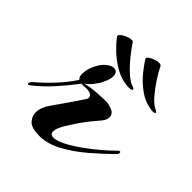

<svg xmlns="http://www.w3.org/2000/svg" viewBox="-167 -618 723 723"><g transform="rotate(45 194.5 -256.0)"><path d="M150 1Q107 1 92 -15.5Q77 -32 77 -52Q77 -78 97 -107Q109 -124 124 -145.5Q139 -167 152 -186Q165 -205 170 -213Q177 -223 178.5 -226.5Q180 -230 180 -234Q180 -240 172.5 -245.5Q165 -251 148 -251Q143 -251 139.5 -250.5Q136 -250 132 -250Q124 -250 123 -251L120 -247Q92 -210 60 -174.5Q28 -139 -10 -109Q-14 -106 -16 -106Q-20 -106 -20 -110Q-20 -118 -8 -128Q23 -154 53 -186.5Q83 -219 107 -255Q98 -261 98 -279Q98 -306 115 -337Q127 -358 141.5 -368.5Q156 -379 167 -379Q188 -379 188 -354Q188 -338 176 -314Q171 -302 156.5 -283.5Q142 -265 128 -257Q149 -264 181.5 -266.5Q214 -269 236 -269Q249 -269 268 -261.5Q287 -254 287 -235Q287 -222 275 -207Q272 -203 259 -188Q246 -173 230.5 -152Q215 -131 202 -110Q189 -91 181.5 -75Q174 -59 174 -48Q174 -32 192 -32Q213 -32 248 -52Q283 -72 323.5 -103.5Q364 -135 398 -169Q402 -173 405 -173Q409 -173 409 -168Q409 -162 404 -157Q369 -122 326.5 -85.5Q284 -49 238.5 -24Q193 1 150 1ZM387 -366Q385 -366 382 -366Q379 -366 375 -367Q338 -373 308 -395.5Q278 -418 257.5 -444Q237 -470 227 -486Q224 -492 232 -498Q240 -504 252 -508.5Q264 -513 273 -513Q284 -513 286 -508Q296 -487 314 -459.5Q332 -432 352 -409Q372 -386 389 -379Q398 -375 398 -370Q396 -366 387 -366ZM252 -366Q215 -369 182.5 -388.5Q150 -408 126.5 -431.5Q103 -455 92 -470Q88 -476 96 -483Q104 -490 117 -495.5Q130 -501 139 -501Q148 -501 149 -497Q162 -477 182.5 -451.5Q203 -426 225.5 -405.5Q248 -385 265 -380Q276 -377 276 -371Q274 -366 258 -366Z"/></g></svg>

Font: Arizonia
Style: Regular
Weight: 400
Designer: Robert E. Leuschke
Foundry: Robert E. Leuschke
Version: Version 1.010; ttfautohint (v1.8.4.7-5d5b)